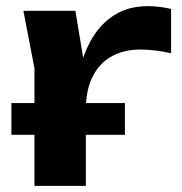

<svg xmlns="http://www.w3.org/2000/svg" viewBox="-20 -604 590 624"><path d="M17 -269H386V-166H17ZM56 -569H225L259 -364V0H92V-382ZM536 -575V-431Q510 -437 484 -440Q458 -443 435 -443Q385 -443 345 -422Q305 -401 282 -357Q259 -313 259 -246L224 -288Q230 -349 246 -402.5Q262 -456 290.5 -496.5Q319 -537 361 -560.5Q403 -584 461 -584Q480 -584 499.5 -581.5Q519 -579 536 -575Z"/></svg>

Font: Unbounded Medium
Style: Regular
Weight: 500
Designer: Luke Prowse, Jean-Baptiste Morizot, Fátima Lázaro, Florian Runge
Foundry: NaN
Version: Version 1.700